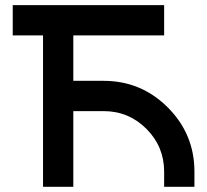

<svg xmlns="http://www.w3.org/2000/svg" viewBox="-20 -723 802 743"><path d="M146.5 -585.9H29.3V-703.1H615.2V-585.9H263.7V-410.2H380.9Q526.4 -410.2 629.4 -307.1Q732.4 -204.1 732.4 -58.6V0H615.2V-58.6Q615.2 -155.8 546.6 -224.4Q478 -293 380.9 -293H263.7V0H146.5Z"/></svg>

Font: Gerhaus
Style: Regular
Weight: 400
Designer: GGBotNet
Foundry: GGBotNet
Version: 1.01